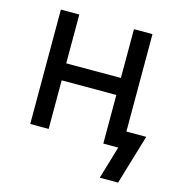

<svg xmlns="http://www.w3.org/2000/svg" viewBox="-105 -637 819 885"><g transform="rotate(15 304.5 -195.0)"><path d="M446.3 -313V-231.9H144V-313ZM165 -545.9V0H77.1V-545.9ZM514.2 -545.9V0H425.8V-545.9ZM450.7 156.2 497.1 0H465.3V-81.1H608.9L538.1 156.2Z"/></g></svg>

Font: Inter Variable LoSnoCo
Style: Regular
Weight: 400
Designer: Rasmus Andersson
Foundry: rsms
Version: Version 4.000;git-a52131595; featfreeze: case,dlig,ss01,ss02